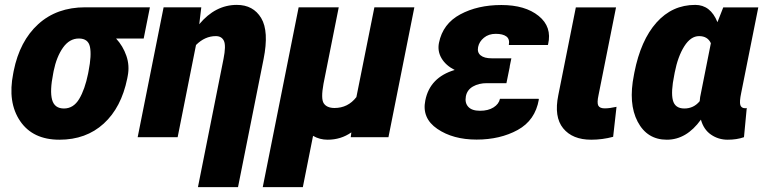

<svg xmlns="http://www.w3.org/2000/svg" viewBox="-20 -558 3104 781"><path d="M338.4 -258.8 340.3 -269Q353 -333.5 345.9 -367.4Q338.9 -401.4 300.8 -401.4Q262.7 -401.4 236.3 -364.3Q210 -327.1 198.2 -269L196.3 -258.8Q182.1 -188 191.9 -152.3Q201.7 -116.7 240.2 -116.7Q278.8 -116.7 302 -155.3Q325.2 -193.8 338.4 -258.8ZM33.7 -258.8 35.6 -269Q60.1 -391.1 135.5 -459.7Q210.9 -528.3 326.7 -528.3Q326.7 -527.8 589.8 -528.3L564.5 -401.4H452.1Q480.5 -370.6 494.1 -330.8Q507.8 -291 499.5 -249L497.6 -238.8Q473.6 -120.6 401.9 -55.2Q330.1 10.3 221.7 10.3Q113.3 10.3 61.8 -65.7Q10.3 -141.6 33.7 -258.8Z M943.4 -538.1Q1010.3 -538.1 1042.5 -484.4Q1074.7 -430.7 1052.2 -317.9L948.2 203.1H785.2L889.2 -318.4Q899.9 -372.1 890.9 -391.6Q881.8 -411.1 857.9 -411.1Q813.5 -411.1 777.3 -375L702.6 0H540L645.5 -528.3H798.8L790.5 -459.5Q856 -538.1 943.4 -538.1Z M1340.3 -118.7Q1395.5 -118.7 1429.7 -163.1L1502.9 -528.3H1665.5L1560.1 0H1406.7L1409.2 -19.5Q1366.7 10.3 1312.5 10.3Q1280.3 10.3 1253.4 -5.4L1211.9 203.1H1048.8L1194.8 -528.3H1357.9L1295.9 -217.3Q1284.7 -156.2 1296.9 -137.7Q1309.1 -119.1 1340.3 -118.7Z M2209.5 -377.9 2208.5 -375H2049.8Q2054.2 -398.9 2039.8 -409.7Q2025.4 -420.4 1996.6 -420.4Q1967.8 -420.4 1948.5 -404.5Q1929.2 -388.7 1924.8 -366.7Q1920.4 -344.7 1935.1 -332.8Q1949.7 -320.8 1980 -320.8H2060.1L2053.2 -287.1H2053.7L2040 -219.7H1960Q1927.7 -219.7 1903.8 -206.1Q1879.9 -192.4 1875 -166Q1870.1 -139.6 1884.8 -123.5Q1899.4 -107.4 1932.6 -107.4Q1965.8 -107.4 1987.5 -121.1Q2009.3 -134.8 2013.7 -156.2H2170.9L2171.9 -153.3Q2157.2 -68.4 2085.7 -29.3Q2014.2 9.8 1918.5 9.8Q1822.8 9.8 1759 -33.7Q1695.3 -77.1 1710 -149.4Q1728.5 -243.2 1829.6 -273.4Q1793.5 -291.5 1776.1 -320.8Q1758.8 -350.1 1765.6 -383.8Q1781.2 -461.4 1852.1 -499.5Q1922.9 -537.6 2019.5 -537.6Q2116.2 -537.6 2171.1 -493.2Q2226.1 -448.7 2209.5 -377.9Z M2487.8 -123.5 2474.1 -1.5Q2430.2 10.3 2384.8 10.3Q2308.6 10.3 2270.8 -36.1Q2232.9 -82.5 2251 -170.9L2322.3 -527.8H2485.8L2414.6 -170.9Q2407.7 -139.2 2413.8 -128.2Q2419.9 -117.2 2439.9 -117.2Q2460 -117.2 2487.8 -123.5Z M2826.2 -146.5Q2827.1 -162.6 2831.5 -180.7L2871.6 -382.3Q2858.4 -411.1 2823.7 -411.1Q2789.6 -411.1 2763.4 -369.6Q2737.3 -328.1 2724.6 -263.2L2722.7 -252.9Q2708.5 -184.1 2717 -150.4Q2725.6 -116.7 2763.7 -116.7Q2801.8 -116.7 2826.2 -146.5ZM2808.1 -538.1Q2870.1 -538.1 2898.4 -467.8L2921.9 -527.8H3064.5L2995.1 -180.7Q2987.3 -143.6 2991.5 -130.6Q2995.6 -117.7 3011.7 -117.7Q3016.1 -117.7 3017.6 -119.1L3006.3 0Q2977.1 10.3 2939.9 10.3Q2902.3 10.3 2872.3 -10.3Q2842.3 -30.8 2831.1 -71.3Q2772.5 10.3 2692.4 10.3Q2612.3 10.3 2573.7 -63.2Q2535.2 -136.7 2558.6 -252.9L2560.5 -263.2Q2586.4 -394.5 2650.4 -466.3Q2714.4 -538.1 2808.1 -538.1Z"/></svg>

Font: Roboto-BlackItalic
Style: Italic
Weight: 900
Italic angle: -12°
Designer: Google
Version: Version 1.100141; 2013